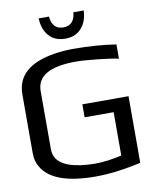

<svg xmlns="http://www.w3.org/2000/svg" viewBox="-93 -913 779 991"><g transform="rotate(-10 296.5 -417.5)"><path d="M551 -568Q518 -576 443 -584Q368 -592 329 -592Q124 -592 124 -474V-168Q124 -80 262 -61Q299 -56 333 -56Q400 -56 476 -74V-301H324V-369H566V-20Q436 10 327 10Q108 10 48 -90Q28 -121 28 -166V-473Q28 -621 232 -652Q274 -659 327 -659Q449 -659 551 -643ZM415 -845Q413 -788 382 -753Q351 -718 297 -718Q242 -718 211.5 -753Q181 -788 179 -845H233Q239 -777 297 -777Q355 -777 361 -845Z"/></g></svg>

Font: Gamestation Display
Style: Regular
Weight: 400
Designer: Jonas Hecksher
Foundry: Jonas Hecksher, Playtypeª, e-types AS
Version: Version 1.003